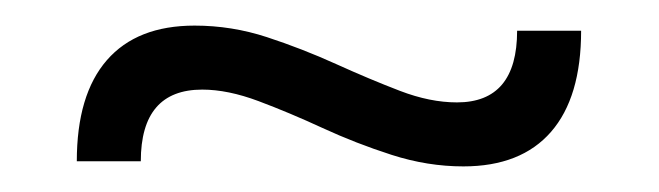

<svg xmlns="http://www.w3.org/2000/svg" viewBox="-20 -412 515 150"><path d="M40 -286Q40 -338 63.5 -365Q87 -392 132 -392Q161 -392 188.5 -383Q216 -374 242.5 -362Q269 -350 292.5 -341Q316 -332 337 -332Q384 -332 384 -388H434Q434 -336 410.5 -309Q387 -282 342 -282Q314 -282 286 -291Q258 -300 232 -312Q206 -324 182 -333Q158 -342 138 -342Q90 -342 90 -286Z"/></svg>

Font: Mozilla Headline ExtraLight
Style: Regular
Weight: 200
Designer: Studio DRAMA
Foundry: Studio DRAMA
Version: Version 1.000